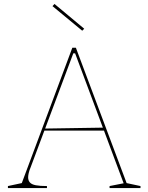

<svg xmlns="http://www.w3.org/2000/svg" viewBox="-20 -949 749 969"><path d="M20 0V-10L90 -25L345 -708H363L619 -25L689 -10V0H533V-10L604 -24L359 -680H350L134 -103Q128 -89 125 -76Q122 -63 122 -54Q122 -38 131 -28Q140 -18 161 -14Q182 -10 217 -10V0ZM195 -290V-300L511 -305V-290ZM395 -794 245 -918 255 -929 405 -804Z"/></svg>

Font: Kalnia Thin Thin
Style: Regular
Weight: 250
Version: Version 1.105